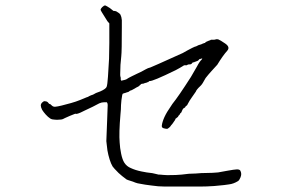

<svg xmlns="http://www.w3.org/2000/svg" viewBox="-20 -712 1040 706"><path d="M767 -566Q767 -566 768 -566Q777 -569 783 -567Q789 -565 808 -552Q827 -539 816 -526Q799 -507 779 -474Q769 -463 758 -451Q747 -439 736 -425Q724 -402 717 -396Q702 -382 700 -375Q692 -364 684 -352Q678 -344 670 -329Q669 -326 667 -324Q664 -323 662 -320Q662 -318 659 -316Q656 -314 654 -313Q652 -311 649 -304L647 -299L644 -296H643V-295Q641 -290 636 -286Q636 -284 633 -281L631 -280L628 -277H627L626 -276Q624 -270 619 -264Q614 -256 609 -251Q605 -244 597 -239Q593 -237 583 -240Q574 -242 575 -250Q576 -258 578 -264Q583 -281 595 -301Q612 -327 614 -330Q636 -357 682 -429Q691 -444 704 -467Q715 -488 722 -493V-494Q723 -497 724 -498Q719 -495 714 -495L711 -492Q709 -489 706 -488Q704 -487 698 -485Q692 -484 694 -481Q691 -487 684 -477Q682 -475 674 -475H672Q671 -475 670 -474Q666 -471 664 -472Q657 -473 654 -470Q643 -463 626 -454Q540 -412 530 -414Q528 -414 525 -410H524H523L519 -408H518Q518 -408 511 -406Q507 -404 505 -404Q503 -404 502 -404Q499 -404 496 -400Q492 -396 489 -394Q486 -392 481 -390Q478 -388 474.5 -386Q471 -384 467 -382Q465 -380 462 -380Q455 -377 455 -376Q454 -374 451 -374Q447 -372 445 -372Q441 -370 439 -370Q434 -368 433 -368H432Q429 -364 429 -360Q426 -344 425 -326Q425 -310 423 -292Q417 -222 420 -188Q421 -168 425.5 -146.5Q430 -125 437 -114Q446 -100 461 -94Q478 -86 500.5 -81.5Q523 -77 531 -76.5Q539 -76 550.5 -73Q562 -70 563 -70H564Q572 -70 578 -69Q587 -68 595 -68Q631 -68 648 -70Q674 -74 700 -74Q720 -76 740.5 -76Q761 -76 782 -78L815 -84Q843 -89 849 -89Q861 -90 864 -84Q867 -78 867 -72Q867 -66 864 -59Q860 -49 855 -46Q839 -36 822 -34Q813 -32 768 -28Q740 -26 714 -26Q688 -26 677 -26H634Q610 -26 587 -26Q562 -26 536 -30Q511 -33 497 -36Q494 -36 486 -38Q478 -40 469 -44Q460 -47 452 -49.5Q444 -52 443 -54Q429 -64 416 -76Q398 -94 394 -100Q388 -110 383 -126Q378 -142 375 -159Q371 -191 371 -193L374 -270Q375 -296 375 -298Q376 -312 376 -326Q376 -332 373 -336H372H371H369H363Q354 -336 345 -332Q334 -326 321 -319.5Q308 -313 292.5 -306Q277 -299 276 -298Q260 -291 257 -294Q256 -294 237 -286Q214 -276 211 -274Q206 -272 197 -272Q190 -271 182 -272Q172 -272 165 -276Q156 -282 148 -291Q140 -300 135 -308Q130 -318 130 -324Q130 -330 135 -335Q140 -340 144 -340Q152 -339 153 -338Q155 -336 156 -336L157 -334H158Q160 -330 161 -330H162Q165 -330 170 -324.5Q175 -319 183 -319.5Q191 -320 207 -324Q223 -328 241 -333Q259 -338 275 -344.5Q291 -351 298 -354Q303 -355 309 -359Q315 -362 322 -364Q326 -366 333 -370Q340 -373 349 -376Q369 -385 372 -392.5Q375 -400 377 -430Q379 -460 381 -496Q382 -528 382 -554V-624V-626Q382 -626 375 -634Q370 -642 365 -650L355 -666Q350 -674 350 -676Q350 -680 356 -686Q362 -692 367 -692Q370 -691 378 -686Q385 -682 387 -680Q395 -673 397 -672Q404 -672 408 -670Q419 -664 423 -658Q427 -650 428 -638Q428 -632 428 -626V-612Q428 -523 426 -506Q422 -474 422 -440V-436Q422 -432 424 -426V-420V-418H426V-414L429 -416Q439 -418 444 -420Q453 -426 463.5 -431Q474 -436 484 -441Q494 -446 499 -448Q507 -452 515.5 -457Q524 -462 533 -464Q539 -466 563 -477L652 -517Q659 -521 668 -526Q677 -531 687 -536Q698 -541 698 -541H700L710 -546Q713 -547 720 -549Q721 -549 724 -551L732 -554H734L736 -557L740 -559Q751 -564 753 -564Q755 -567 764 -566Q766 -566 767 -566Z"/></svg>

Font: ToneOZ-Tsuipita-TC
Style: Tsuipita-TC
Weight: 400
Designer: :Jeffrey Xuan (Chih-Lin Hsuan)  :
Foundry: jeffreyx@gmail.com, cjkFonts.io
Version: Version 0.24071